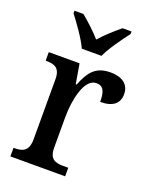

<svg xmlns="http://www.w3.org/2000/svg" viewBox="-143 -846 739 926"><g transform="rotate(20 226.5 -383.0)"><path d="M172 -606H273C293 -651 340 -715 369 -753V-766H323C291 -740 250 -703 222 -671C194 -703 154 -740 122 -766H76V-753C105 -715 152 -651 172 -606ZM26 0H307V-44H281C242 -44 210 -52 210 -111V-271C210 -353 233 -474 295 -474C331 -474 343 -450 343 -395C409 -395 439 -423 439 -469C439 -516 407 -546 341 -546C262 -546 233 -499 208 -435H203L186 -536H28V-492H31C72 -492 103 -483 103 -424V-116C103 -53 71 -44 29 -44H26Z"/></g></svg>

Font: Noto Serif Devanagari SemiCondensed Medium
Style: Regular
Weight: 500
Width: 4
Designer: Universal Thirst, Indian Type Foundry and the Monotype Design Team
Foundry: Monotype Imaging Inc.
Version: Version 2.004